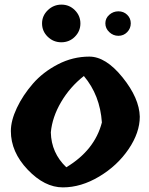

<svg xmlns="http://www.w3.org/2000/svg" viewBox="-20 -811 644 831"><path d="M187 -767Q212 -791 246 -791Q280 -791 304 -767Q328 -743 328 -709.5Q328 -676 304 -652Q280 -628 245.5 -628Q211 -628 186.5 -652Q162 -676 162 -709.5Q162 -743 187 -767ZM546 -710Q546 -688 530.5 -672Q515 -656 492.5 -656Q470 -656 453 -672Q436 -688 436 -710Q436 -732 453 -747Q470 -762 492.5 -762Q515 -762 530.5 -747Q546 -732 546 -710ZM27 -244Q27 -289 53 -344Q79 -399 122.5 -449Q166 -499 230.5 -532.5Q295 -566 366.5 -566Q438 -566 510.5 -476Q583 -386 585 -306Q585 -237 536.5 -165.5Q488 -94 409.5 -47Q331 0 252 0Q173 0 100 -76.5Q27 -153 27 -244ZM343 -482Q283 -435 244.5 -369.5Q206 -304 200 -238Q202 -149 267 -87Q390 -161 421 -281Q413 -399 343 -482Z"/></svg>

Font: Tillana
Style: Bold
Weight: 700
Designer: Lipi Raval (Devanagari, Latin), Jonny Pinhorn (Latin)
Foundry: Indian Type Foundry
Version: Version 2.002;PS 1.0;hotconv 1.0.79;makeotf.lib2.5.61930; tt